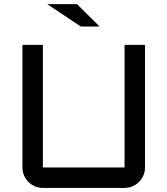

<svg xmlns="http://www.w3.org/2000/svg" viewBox="-20 -920 820 940"><path d="M89.8 -700.2H189.9V-100.1H589.8V-700.2H689.9V-100.1Q689.9 -79.6 682.1 -61.3Q674.3 -43 660.6 -29.3Q647 -15.6 628.7 -7.8Q610.4 0 589.8 0H189.9Q169.4 0 151.1 -7.8Q132.8 -15.6 119.1 -29.3Q105.5 -43 97.7 -61.3Q89.8 -79.6 89.8 -100.1ZM467.8 -790H376L210.9 -899.9H356.9Z"/></svg>

Font: Aldrich [RUS by Daymarius]
Style: Regular
Weight: 400
Designer: Matthew Desmond
Foundry: Matthew Desmond
Version: Version 1.002 August 24, 2018